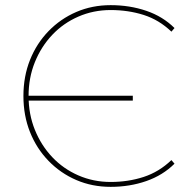

<svg xmlns="http://www.w3.org/2000/svg" viewBox="-20 -723 744 746"><path d="M410 3Q338 3 276.5 -23.5Q215 -50 168.5 -98Q122 -146 96.5 -210Q71 -274 71 -350Q71 -426 96.5 -490Q122 -554 168.5 -602Q215 -650 276.5 -676.5Q338 -703 410 -703Q484 -703 548.5 -681Q613 -659 658 -614L646 -600Q598 -646 538 -665Q478 -684 410 -684Q343 -684 284.5 -658.5Q226 -633 183 -587.5Q140 -542 115.5 -481.5Q91 -421 91 -350Q91 -279 115.5 -218.5Q140 -158 183 -112.5Q226 -67 284.5 -41.5Q343 -16 410 -16Q478 -16 538 -35.5Q598 -55 646 -101L658 -87Q613 -42 548.5 -19.5Q484 3 410 3ZM84 -332V-351H496V-332Z"/></svg>

Font: Montserrat Thin
Style: Regular
Weight: 100
Designer: Julieta Ulanovsky
Foundry: Julieta Ulanovsky
Version: Version 9.000